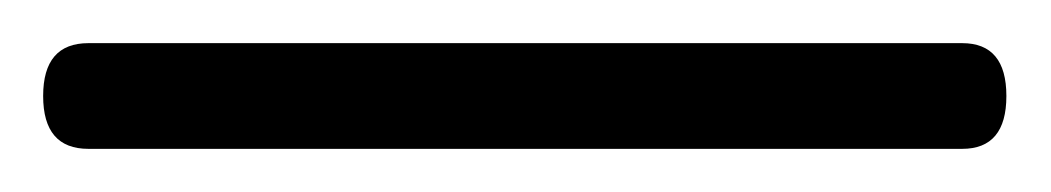

<svg xmlns="http://www.w3.org/2000/svg" viewBox="-20 95 487 89"><path d="M0 139.5Q0 115 21 115H426Q446.5 115 446.5 139.5Q446.5 164 426 164H21Q0 164 0 139.5Z"/></svg>

Font: Fraunces 72pt
Style: Bold
Weight: 700
Version: Version 1.000;[b76b70a41]